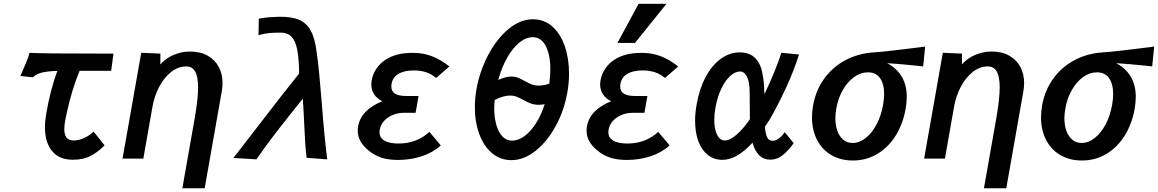

<svg xmlns="http://www.w3.org/2000/svg" viewBox="-20 -831 6068 1006"><path d="M94.5 -450.5Q111.5 -489 121.5 -514.2Q131.5 -539.5 134.5 -554.5Q173.5 -550 574.5 -550L562.5 -460H397Q357.5 -365 331 -244.5Q324 -214 320.5 -192.8Q317 -171.5 317 -154Q317 -125.5 328.5 -110.2Q340 -95 366.5 -95Q393 -95 421.2 -108Q449.5 -121 470.5 -141.5L528 -69.5Q495 -35.5 456.2 -14.8Q417.5 6 362 6Q289.5 6 252.5 -39.8Q215.5 -85.5 215.5 -164Q215.5 -197 222.5 -236.5Q243.5 -359.5 280.5 -459.5Q229.5 -458 200.8 -451Q172 -444 152 -426L87 -433Z M1018 -373.5Q1018 -428 1003 -455.5Q988 -483 955.5 -483Q913.5 -483 876.8 -454Q840 -425 814.5 -376.8Q789 -328.5 779 -272.5L731 0H622L649.5 -155.5L670 -271.5L720 -554.5L820.5 -550L820 -493.5Q847 -525 889 -543Q931 -561 975 -561Q1030.5 -561 1069 -538.8Q1107.5 -516.5 1126.8 -479.2Q1146 -442 1146 -396Q1146 -374.5 1142.5 -355.5L1052.5 155.5H935.5L1000 -210.5Q1018 -313 1018 -373.5Z M1336 -175.5Q1468 -347.5 1547.5 -446Q1546.5 -526 1537 -572.2Q1527.5 -618.5 1507 -639.2Q1486.5 -660 1451.5 -660Q1413 -660 1387.8 -657.5Q1362.5 -655 1334.5 -646.5L1336 -733Q1369.5 -739 1387.8 -740.5Q1406 -742 1441 -743Q1505.5 -744.5 1545.8 -727.8Q1586 -711 1608.2 -670.5Q1630.5 -630 1639 -558.5Q1647 -503.5 1652.5 -445.5Q1658 -387.5 1665.5 -296Q1679.5 -113 1694.5 4L1586.5 -4Q1582 -39.5 1579.2 -81.2Q1576.5 -123 1573.5 -191Q1569.5 -277 1566.5 -314L1523 -259.5Q1461 -182 1417 -124.5Q1373 -67 1323.5 4L1203 -3.5Q1249.5 -63 1336 -175.5Z M1911 -42.5Q1882.5 -66 1868.5 -91.2Q1854.5 -116.5 1854.5 -146.5Q1854.5 -159.5 1856.5 -170Q1872 -255.5 1983 -300.5Q1956 -314 1940.8 -336.2Q1925.5 -358.5 1925.5 -388.5Q1925.5 -399 1928 -413Q1934 -444.5 1952.8 -472Q1971.5 -499.5 2000 -518Q2054.5 -554 2141.5 -554Q2173 -554 2195.2 -549.8Q2217.5 -545.5 2239 -538Q2288.5 -520 2334.5 -482.5L2265 -422.5Q2220.5 -462 2148 -462Q2097 -462 2066.5 -443.2Q2036 -424.5 2031 -387.5Q2030.5 -384 2030.5 -377.5Q2030.5 -352 2050 -340Q2069.5 -328 2109.5 -328H2173L2157.5 -240H2095.5Q2065 -240 2037.5 -228.5Q2010 -217 1991.8 -196.8Q1973.5 -176.5 1969.5 -150.5Q1968.5 -142.5 1968.5 -139Q1968.5 -109.5 1994.2 -94.2Q2020 -79 2068 -79Q2163.5 -79 2230 -140L2289.5 -69Q2247.5 -31 2189.2 -12Q2131 7 2065.5 7Q2015 7 1978.8 -4.8Q1942.5 -16.5 1911 -42.5Z M2468 -270Q2468 -314 2476.5 -364Q2493 -456.5 2537 -541Q2581 -625.5 2643 -677.8Q2705 -730 2772.5 -730Q2832 -730 2874.8 -691.5Q2917.5 -653 2939.5 -588.2Q2961.5 -523.5 2961.5 -445Q2961.5 -396.5 2952.5 -346Q2936 -252 2891.8 -170.8Q2847.5 -89.5 2786.2 -40.8Q2725 8 2659.5 8Q2602 8 2558.5 -28.2Q2515 -64.5 2491.5 -128Q2468 -191.5 2468 -270ZM2834 -285Q2817 -282 2803 -282Q2779.5 -282 2762 -288.5Q2744.5 -295 2722 -307.5Q2700.5 -319 2685.8 -324.8Q2671 -330.5 2652.5 -330.5Q2618.5 -330.5 2571.5 -307Q2569.5 -278 2569.5 -265.5Q2569.5 -214.5 2580.8 -175.8Q2592 -137 2613 -115.5Q2634 -94 2663 -94Q2694.5 -94 2726.5 -116.8Q2758.5 -139.5 2786.8 -182.8Q2815 -226 2834 -285ZM2659.5 -430Q2678.5 -430 2693 -424.2Q2707.5 -418.5 2728.5 -407Q2750.5 -394.5 2766.5 -388.5Q2782.5 -382.5 2803.5 -382.5Q2827.5 -382.5 2858 -392.5Q2863.5 -434 2863.5 -468Q2863.5 -544 2839.5 -590Q2815.5 -636 2772 -636Q2735.5 -636 2700.2 -607Q2665 -578 2636.5 -527.2Q2608 -476.5 2590.5 -412Q2629.5 -430 2659.5 -430Z M3110 -42.5Q3081.5 -66 3067.5 -91.2Q3053.5 -116.5 3053.5 -146.5Q3053.5 -159.5 3055.5 -170Q3071 -255.5 3182 -300.5Q3155 -314 3139.8 -336.2Q3124.5 -358.5 3124.5 -388.5Q3124.5 -399 3127 -413Q3133 -444.5 3151.8 -472Q3170.5 -499.5 3199 -518Q3253.5 -554 3340.5 -554Q3372 -554 3394.2 -549.8Q3416.5 -545.5 3438 -538Q3487.5 -520 3533.5 -482.5L3464 -422.5Q3419.5 -462 3347 -462Q3296 -462 3265.5 -443.2Q3235 -424.5 3230 -387.5Q3229.5 -384 3229.5 -377.5Q3229.5 -352 3249 -340Q3268.5 -328 3308.5 -328H3372L3356.5 -240H3294.5Q3264 -240 3236.5 -228.5Q3209 -217 3190.8 -196.8Q3172.5 -176.5 3168.5 -150.5Q3167.5 -142.5 3167.5 -139Q3167.5 -109.5 3193.2 -94.2Q3219 -79 3267 -79Q3362.5 -79 3429 -140L3488.5 -69Q3446.5 -31 3388.2 -12Q3330 7 3264.5 7Q3214 7 3177.8 -4.8Q3141.5 -16.5 3110 -42.5ZM3215 -606 3326 -811H3472L3307 -606Z M3622 -198Q3622 -240 3630 -283.5Q3644.5 -366 3677.5 -427.8Q3710.5 -489.5 3756.8 -523Q3803 -556.5 3856 -556.5Q3908.5 -556.5 3938.5 -525.2Q3968.5 -494 3976.5 -435Q3984 -401 3985 -337Q4010.5 -389.5 4036 -451.5Q4061.5 -513.5 4074 -554.5L4166.5 -545.5Q4140.5 -462 4098.5 -371.2Q4056.5 -280.5 4013 -204.5L3987.5 -166.5Q3991 -129.5 3999.5 -111.5Q4008 -93.5 4027 -93.5Q4045.5 -93.5 4062 -106Q4078.5 -118.5 4091.5 -138.5L4138.5 -81Q4113.5 -45 4083.2 -19.8Q4053 5.5 4015 5.5Q3981.5 5.5 3958.2 -17.2Q3935 -40 3923 -83.5Q3840.5 6.5 3765.5 6.5Q3721 6.5 3688.8 -19Q3656.5 -44.5 3639.2 -90.8Q3622 -137 3622 -198ZM3722.5 -202.5Q3722.5 -153.5 3737.5 -124.2Q3752.5 -95 3777.5 -95Q3804.5 -95 3839 -125Q3873.5 -155 3909 -206V-211Q3908.5 -228.5 3908.5 -275.5Q3908.5 -321 3908 -348.2Q3907.5 -375.5 3905 -390.5Q3901 -418 3888.8 -437.2Q3876.5 -456.5 3858 -456.5Q3832.5 -456.5 3806.2 -433.2Q3780 -410 3759.2 -366.2Q3738.5 -322.5 3728 -264Q3722.5 -234 3722.5 -202.5Z M4234.5 -216Q4234.5 -244.5 4240 -277.5Q4254 -357 4298 -418.2Q4342 -479.5 4408.8 -515.2Q4475.5 -551 4557 -556.5Q4592.5 -558.5 4665.2 -567Q4738 -575.5 4797 -583L4827.5 -587L4817 -483L4790.5 -486Q4694.5 -496 4628.5 -500Q4731 -445 4731 -323Q4731 -294.5 4725 -260Q4711 -181.5 4672.8 -120.2Q4634.5 -59 4576.8 -24.5Q4519 10 4449 10Q4384.5 10 4335.8 -18.5Q4287 -47 4260.8 -98.5Q4234.5 -150 4234.5 -216ZM4607 -281.5Q4612.5 -313.5 4612.5 -338Q4612.5 -391.5 4590.8 -421.8Q4569 -452 4528.5 -452Q4489.5 -452 4455 -427.2Q4420.5 -402.5 4396 -359.5Q4371.5 -316.5 4362 -263Q4357 -233 4357 -211.5Q4357 -173 4368 -143.8Q4379 -114.5 4399.2 -98.2Q4419.5 -82 4447 -82Q4483 -82 4516 -108Q4549 -134 4573 -179.5Q4597 -225 4607 -281.5Z M5218 -373.5Q5218 -428 5203 -455.5Q5188 -483 5155.5 -483Q5113.5 -483 5076.8 -454Q5040 -425 5014.5 -376.8Q4989 -328.5 4979 -272.5L4931 0H4822L4849.5 -155.5L4870 -271.5L4920 -554.5L5020.5 -550L5020 -493.5Q5047 -525 5089 -543Q5131 -561 5175 -561Q5230.5 -561 5269 -538.8Q5307.5 -516.5 5326.8 -479.2Q5346 -442 5346 -396Q5346 -374.5 5342.5 -355.5L5252.5 155.5H5135.5L5200 -210.5Q5218 -313 5218 -373.5Z M5434.5 -216Q5434.5 -244.5 5440 -277.5Q5454 -357 5498 -418.2Q5542 -479.5 5608.8 -515.2Q5675.5 -551 5757 -556.5Q5792.5 -558.5 5865.2 -567Q5938 -575.5 5997 -583L6027.5 -587L6017 -483L5990.5 -486Q5894.5 -496 5828.5 -500Q5931 -445 5931 -323Q5931 -294.5 5925 -260Q5911 -181.5 5872.8 -120.2Q5834.5 -59 5776.8 -24.5Q5719 10 5649 10Q5584.5 10 5535.8 -18.5Q5487 -47 5460.8 -98.5Q5434.5 -150 5434.5 -216ZM5807 -281.5Q5812.5 -313.5 5812.5 -338Q5812.5 -391.5 5790.8 -421.8Q5769 -452 5728.5 -452Q5689.5 -452 5655 -427.2Q5620.5 -402.5 5596 -359.5Q5571.5 -316.5 5562 -263Q5557 -233 5557 -211.5Q5557 -173 5568 -143.8Q5579 -114.5 5599.2 -98.2Q5619.5 -82 5647 -82Q5683 -82 5716 -108Q5749 -134 5773 -179.5Q5797 -225 5807 -281.5Z"/></svg>

Font: JuliaMono
Style: Bold Italic
Weight: 700
Italic angle: -9°
Monospace: yes
Designer: cormullion
Foundry: corm
Version: Version 0.057; ttfautohint (v1.8.4)